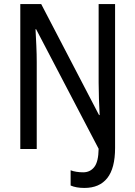

<svg xmlns="http://www.w3.org/2000/svg" viewBox="-20 -734 666 946"><path d="M396 192Q355 192 328 180V105Q341 110 357 112.5Q373 115 390 115Q424 115 444.5 89Q465 63 466 -1L158 -590H155Q157 -553 159 -509.5Q161 -466 161 -428V0H80V-714H183L468 -167H471Q469 -206 467.5 -247.5Q466 -289 466 -327V-714H547V-5Q547 95 508.5 143.5Q470 192 396 192Z"/></svg>

Font: Noto Sans Tamil Condensed
Style: Regular
Weight: 400
Width: 3
Designer: Jelle Bosma - Monotype Design Team
Foundry: Monotype Imaging Inc.
Version: Version 2.004; ttfautohint (v1.8.4.7-5d5b)